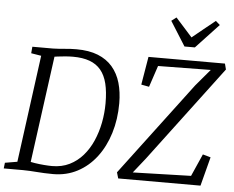

<svg xmlns="http://www.w3.org/2000/svg" viewBox="-64 -1069 1404 1153"><g transform="rotate(5 638.0 -493.0)"><path d="M106.5 -743H232Q267.5 -744 302.5 -747.5Q337.5 -751 372 -751Q448 -751 501.8 -729.5Q555.5 -708 589.8 -668Q624 -628 640 -572.8Q656 -517.5 656 -450Q656 -353 630.2 -269.5Q604.5 -186 557 -123.8Q509.5 -61.5 443.5 -26.8Q377.5 8 296.5 8Q268.5 8 244.2 6.8Q220 5.5 198 4Q176 2.5 155.5 1.2Q135 0 114 0H-1L3 -34.5L77 -47L164 -693.5L103 -703.5ZM152 -16.5 137 -58Q155.5 -52.5 182.8 -48.2Q210 -44 238 -41.8Q266 -39.5 286.5 -39.5Q345 -39.5 391.2 -62.2Q437.5 -85 472 -124.8Q506.5 -164.5 529 -216.2Q551.5 -268 562.8 -326Q574 -384 574 -443Q574 -512 561.8 -561.5Q549.5 -611 523.2 -642.5Q497 -674 455.5 -689.2Q414 -704.5 355 -704.5Q334 -704.5 309 -702.5Q284 -700.5 262 -697.5Q240 -694.5 227 -692.5L249 -731.5ZM689 0 678.5 -36 1100.5 -596.5 1186 -697.5 868.5 -693.5 825.5 -564.5 778 -573.5 806.5 -743H1267.5L1276.5 -708L844 -133L773 -43.5L1123.5 -53.5L1183 -188L1230.5 -174.5L1185 0ZM1016.5 -824 924 -971 953.5 -993.5Q978.5 -966 1003.5 -938Q1028.5 -910 1053.5 -882Q1087.5 -910 1122 -937.8Q1156.5 -965.5 1191 -993.5L1216.5 -971L1079 -824Z"/></g></svg>

Font: Merriweather 20pt Light
Style: Italic
Weight: 300
Italic angle: -7.8°
Version: Version 2.101